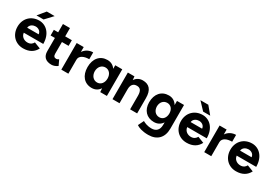

<svg xmlns="http://www.w3.org/2000/svg" viewBox="49 -1805 4455 3123"><g transform="rotate(30 2276.5 -244.0)"><path d="M283 12C401 12 479 -38 522 -123L404 -169C385 -132 352 -106 297 -106C233 -106 174 -147 168 -215H534C534 -405 421 -512 290 -512C138 -512 30 -404 30 -250C30 -96 135 12 283 12ZM206 -562H339L468 -700H320ZM175 -313C182 -376 243 -400 286 -400C329 -400 385 -376 391 -313Z M817 12C855 12 896 -5 929 -29L883 -128C865 -116 849 -110 836 -110C799 -110 781 -131 781 -175V-394H906V-500H781V-656H649V-500H568V-394H649V-146C649 -44 706 12 817 12Z M997 0H1129V-263C1129 -341 1214 -374 1306 -374V-502C1238 -502 1170 -471 1129 -408V-500H997Z M1571 12C1638 12 1690 -18 1723 -70L1728 0H1853V-500H1721V-433C1688 -483 1637 -512 1571 -512C1433 -512 1345 -410 1345 -250C1345 -90 1433 12 1571 12ZM1604 -109C1533 -109 1482 -168 1481 -250C1482 -332 1532 -390 1603 -390C1673 -390 1721 -332 1721 -250C1721 -168 1673 -109 1604 -109Z M1958 0H2090V-262C2090 -345 2127 -389 2196 -388C2252 -387 2289 -357 2289 -256V0H2421V-283C2422 -442 2354 -512 2235 -512C2172 -512 2121 -484 2088 -433L2082 -500H1958Z M2751 213C2913 213 3013 116 3013 -54V-500H2881V-422C2847 -480 2793 -512 2725 -512C2587 -512 2499 -412 2499 -256C2499 -109 2587 -14 2725 -14C2793 -14 2847 -44 2881 -98V-50C2881 51 2824 96 2745 96C2661 96 2607 68 2579 52L2527 158C2564 185 2636 213 2751 213ZM2763 -125C2692 -125 2643 -181 2642 -260C2643 -339 2691 -394 2762 -394C2830 -394 2876 -339 2876 -260C2876 -181 2831 -125 2763 -125Z M3353 12C3471 12 3549 -38 3592 -123L3474 -169C3455 -132 3422 -106 3367 -106C3303 -106 3244 -147 3238 -215H3604C3604 -405 3491 -512 3360 -512C3208 -512 3100 -404 3100 -250C3100 -96 3205 12 3353 12ZM3336 -562H3469L3353 -701H3205ZM3245 -313C3252 -376 3313 -400 3356 -400C3399 -400 3455 -376 3461 -313Z M3681 0H3813V-263C3813 -341 3898 -374 3990 -374V-502C3922 -502 3854 -471 3813 -408V-500H3681Z M4282 12C4400 12 4478 -38 4521 -123L4403 -169C4384 -132 4351 -106 4296 -106C4232 -106 4173 -147 4167 -215H4533C4533 -405 4420 -512 4289 -512C4137 -512 4029 -404 4029 -250C4029 -96 4134 12 4282 12ZM4174 -313C4181 -376 4242 -400 4285 -400C4328 -400 4384 -376 4390 -313Z"/></g></svg>

Font: HB Figtree Prototype
Style: Bold
Weight: 700
Designer: Alfredo Marco Pradil
Foundry: Hanken Design Co.®
Version: Version 1.002;Glyphs 3.2 (3228)